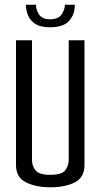

<svg xmlns="http://www.w3.org/2000/svg" viewBox="-20 -791 428 816"><path d="M194 5Q133 5 90.5 -16Q48 -37 48 -89V-620H116V-111Q116 -86 131 -67Q146 -48 194 -48Q243 -48 257.5 -67.5Q272 -87 272 -111V-620H339V-89Q339 -37 298 -16Q257 5 194 5ZM192 -675Q152 -675 130 -689.5Q108 -704 99 -726Q90 -748 90 -771H133Q133 -748 146.5 -728.5Q160 -709 192 -709Q227 -709 241 -728.5Q255 -748 256 -771H298Q298 -729 273.5 -702Q249 -675 192 -675Z"/></svg>

Font: Smooch Sans Medium
Style: Regular
Weight: 500
Designer: Robert E. Leuschke
Foundry: Robert E. Leuschke
Version: Version 1.010; ttfautohint (v1.8.3)